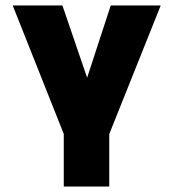

<svg xmlns="http://www.w3.org/2000/svg" viewBox="-20 -520 634 703"><path d="M26.5 -500H208.5L299 -235.5L385.5 -500H568.5L380 -29V163H213.5V-29.5Z"/></svg>

Font: Overused Grotesk ExtraBold
Style: Regular
Weight: 800
Version: Version 0.004